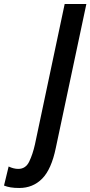

<svg xmlns="http://www.w3.org/2000/svg" viewBox="-171 -734 450 956"><path d="M-75 202Q-100 202 -118 199Q-136 196 -151 190L-128 95Q-103 107 -80 107Q-43 107 -25.5 70.5Q-8 34 3 -15L151 -714H259L107 2Q85 109 39 155.5Q-7 202 -75 202Z"/></svg>

Font: Noto Sans ExtraCondensed SemiBold
Style: Italic
Weight: 600
Width: 2
Italic angle: -12°
Designer: Monotype Design Team
Foundry: Monotype Imaging Inc.
Version: Version 2.013; ttfautohint (v1.8.4.7-5d5b)